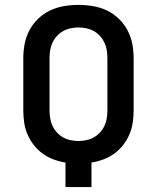

<svg xmlns="http://www.w3.org/2000/svg" viewBox="-20 -763 640 783"><path d="M247 0V-100Q222 -104 198 -113Q174 -122 153.5 -137Q133 -152 117.5 -172Q102 -192 92 -215.5Q82 -239 78.5 -264Q75 -289 75 -314V-525Q75 -555 80.5 -584Q86 -613 100 -639.5Q114 -666 136 -687Q158 -708 184.5 -720.5Q211 -733 240.5 -738Q270 -743 300 -743Q330 -743 359.5 -738Q389 -733 415.5 -720.5Q442 -708 464 -687Q486 -666 500 -639.5Q514 -613 519.5 -584Q525 -555 525 -525V-314Q525 -289 521.5 -264Q518 -239 508 -215.5Q498 -192 482.5 -172Q467 -152 446.5 -137Q426 -122 402 -113Q378 -104 353 -100V0ZM300 -188Q316 -188 332.5 -191.5Q349 -195 363 -203Q377 -211 388 -223Q399 -235 406 -250Q413 -265 415.5 -281.5Q418 -298 418 -314V-525Q418 -541 415.5 -557.5Q413 -574 406 -589Q399 -604 388 -616Q377 -628 363 -636Q349 -644 332.5 -647.5Q316 -651 300 -651Q284 -651 267.5 -647.5Q251 -644 237 -636Q223 -628 212 -616Q201 -604 194 -589Q187 -574 184.5 -557.5Q182 -541 182 -525V-314Q182 -298 184.5 -281.5Q187 -265 194 -250Q201 -235 212 -223Q223 -211 237 -203Q251 -195 267.5 -191.5Q284 -188 300 -188Z"/></svg>

Font: Iosevka Aile Semibold
Style: Regular
Weight: 600
Designer: Belleve Invis
Foundry: Belleve Invis
Version: Version 31.1.0; ttfautohint (v1.8.4)